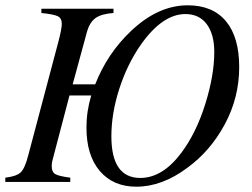

<svg xmlns="http://www.w3.org/2000/svg" viewBox="-52 -686 949 724"><path d="M222 -368H307Q353 -485 442 -569Q544 -666 656 -666Q750 -666 800 -606Q850 -546 850 -433Q850 -318 795.5 -217Q741 -116 654 -53Q559 18 462 18Q375 18 324.5 -41Q274 -100 274 -205Q274 -266 292 -326H210L146 -82Q143 -72 143 -60Q143 -38 155.5 -30Q168 -22 213 -16V0H-32V-16Q10 -21 26 -36Q42 -51 55 -102L169 -532Q181 -578 181 -596Q181 -617 166.5 -624.5Q152 -632 104 -637V-653H376V-637Q331 -634 308.5 -618Q286 -602 276 -566ZM756 -490Q756 -557 727.5 -595Q699 -633 647 -633Q560 -633 478 -516Q427 -442 397.5 -350Q368 -258 368 -172Q368 -15 477 -15Q561 -15 632 -110Q688 -185 722 -293.5Q756 -402 756 -490Z"/></svg>

Font: STIX MathJax Alphabets
Style: Italic
Weight: 400
Italic angle: -16.33°
Designer: MicroPress Inc., with final additions and corrections provided by Coen Hoffman, Elsevier (retired)
Version: Version 1.1.1